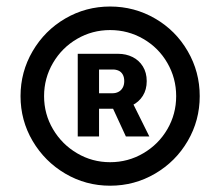

<svg xmlns="http://www.w3.org/2000/svg" viewBox="-20 -737 679 592"><path d="M219.7 -571.1H344.3Q368.6 -571.1 388.6 -561.2Q408.7 -551.3 420.5 -532.2Q432.4 -513 432.4 -486.9Q432.4 -460.7 420.4 -441.6Q408.4 -422.5 387.5 -412.2Q366.6 -401.8 341.6 -401.8H255.8V-449.5H327.5Q337.3 -449.5 345.5 -453.9Q353.7 -458.2 358.4 -466.7Q363.1 -475.1 363.1 -486.9Q363.1 -499.1 358.4 -507.3Q353.7 -515.5 345.7 -519.1Q337.6 -522.7 328.1 -522.7H285.4V-316.3H219.7ZM440.4 -316.3H368.1L313.7 -434.1H381.9ZM43.3 -440.6Q43.3 -515.5 80.6 -579.2Q117.9 -643 181.2 -679.9Q244.6 -716.9 319.5 -716.9Q394.5 -716.9 458.2 -679.9Q521.9 -643 558.8 -579.2Q595.8 -515.5 595.8 -440.6Q595.8 -365.7 558.8 -302.3Q521.9 -239 458.3 -201.7Q394.7 -164.4 319.5 -164.4Q244.6 -164.4 181.2 -201.7Q117.9 -239 80.6 -302.3Q43.3 -365.7 43.3 -440.6ZM523.2 -440.6Q523.2 -495.8 496 -542.9Q468.9 -589.9 421.8 -617.1Q374.8 -644.3 319.5 -644.3Q264.3 -644.3 217.6 -617.1Q170.9 -589.9 143.4 -542.9Q115.9 -495.8 115.9 -440.6Q115.9 -385.4 143.4 -338.7Q170.9 -292 217.6 -264.5Q264.3 -236.9 319.5 -236.9Q375 -236.9 421.9 -264.5Q468.9 -292 496 -338.6Q523.2 -385.2 523.2 -440.6Z"/></svg>

Font: Pretendard Variable
Style: Regular
Weight: 400
Designer: Base glyphs from Inter by Rasmus Andersson; Hangul glyphs from Noto Sans CJK(Source Han Sans) by Jang Soo-young and Kang
Foundry: Kil Hyung-jin
Version: Version 1.100;FEAKit 1.0